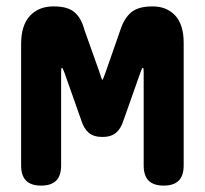

<svg xmlns="http://www.w3.org/2000/svg" viewBox="-20 -570 640 600"><path d="M554 -53Q554 -21 538.5 -5.5Q523 10 491.5 10Q460 10 444.5 -5.5Q429 -21 429 -53V-344Q429 -358 427 -358H426Q424 -358 419 -344L366 -194Q358 -168 342.5 -155Q327 -142 300 -142Q273 -142 257.5 -155Q242 -168 234 -194L181 -344Q176 -357 174 -358H173Q171 -357 171 -344V-53Q171 -21 155.5 -5.5Q140 10 108.5 10Q77 10 61.5 -5.5Q46 -21 46 -53V-432Q46 -491 73.5 -520.5Q101 -550 147 -550Q170 -550 186 -545.5Q202 -541 213 -531.5Q224 -522 231.5 -508.5Q239 -495 244 -476L290 -347Q298 -320 300 -320.5Q302 -321 311 -347L356 -476Q368 -513 390 -531.5Q412 -550 457 -550Q501 -550 527.5 -521.5Q554 -493 554 -436Z"/></svg>

Font: Maple Mono
Style: Bold
Weight: 700
Monospace: yes
Designer: subframe7536
Version: Version 7.200